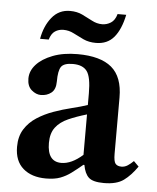

<svg xmlns="http://www.w3.org/2000/svg" viewBox="-50 -699 615 752"><g transform="rotate(5 258.0 -323.0)"><path d="M158 10Q102 10 68.5 -19Q35 -48 35 -104Q35 -145 53 -173.5Q71 -202 100.5 -221Q130 -240 165 -252.5Q200 -265 235 -273.5Q270 -282 297 -291V-337Q297 -401 280.5 -423.5Q264 -446 225 -446Q190 -446 179 -430.5Q168 -415 168 -372Q168 -341 151 -327.5Q134 -314 110 -314Q91 -314 73.5 -329Q56 -344 56 -374Q56 -404 78.5 -429Q101 -454 142.5 -470Q184 -486 240 -486Q330 -486 374 -449Q418 -412 418 -331V-110Q418 -80 425.5 -71Q433 -62 449 -62Q462 -62 473.5 -69.5Q485 -77 496 -88L516 -68Q491 -32 463.5 -12Q436 8 386 8Q343 8 326.5 -7Q310 -22 304 -56H300Q276 -36 256.5 -21.5Q237 -7 214.5 1.5Q192 10 158 10ZM297 -95V-254Q256 -242 224.5 -228Q193 -214 175.5 -191Q158 -168 158 -130Q158 -56 213 -56Q253 -56 297 -95ZM122 -533H88Q97 -584 124.5 -618Q152 -652 196 -652Q223 -652 244 -642Q265 -632 284.5 -621.5Q304 -611 325 -611Q343 -611 359 -621Q375 -631 382 -656H416Q404 -598 378 -567Q352 -536 307 -536Q279 -536 257.5 -546Q236 -556 217 -566Q198 -576 176 -576Q158 -576 143.5 -566.5Q129 -557 122 -533Z"/></g></svg>

Font: STIX Two Text SemiBold
Style: Regular
Weight: 600
Designer: Ross Mills, John Hudson & Paul Hanslow, Tiro Typeworks Ltd; with prior portions MicroPress Inc., and Coen Hoffman.
Foundry: Tiro Typeworks Ltd
Version: Version 2.13 b171